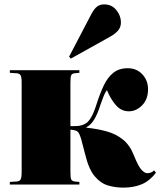

<svg xmlns="http://www.w3.org/2000/svg" viewBox="-20 -844 733 878"><path d="M544 14Q507 14 473.5 4Q440 -6 413 -38Q386 -70 370 -136Q360 -177 352 -205Q344 -233 336 -241Q331 -246 322.5 -248Q314 -250 302 -251V-58Q302 -32 305.5 -24Q309 -16 322 -14L343 -12V0H25V-12L56 -14Q69 -15 74 -23Q79 -31 79 -57V-466Q79 -492 74 -500Q69 -508 56 -509L25 -511V-523H343V-511L322 -509Q309 -508 305.5 -499.5Q302 -491 302 -465V-267Q316 -267 330 -267.5Q344 -268 356 -272Q365 -275 375 -281.5Q385 -288 397 -308Q409 -328 422 -369Q437 -416 454.5 -453Q472 -490 498 -511Q524 -532 564 -532Q605 -532 631 -504Q657 -476 657 -436Q657 -390 630 -362.5Q603 -335 569 -335Q535 -335 510.5 -362.5Q486 -390 469 -432Q461 -422 454 -404.5Q447 -387 439 -364Q426 -322 410.5 -297Q395 -272 375 -262V-260Q426 -255 468.5 -243Q511 -231 542.5 -205.5Q574 -180 592 -134Q613 -82 627.5 -67Q642 -52 653 -52Q672 -52 685 -65L693 -54Q665 -17 628.5 -1.5Q592 14 544 14ZM304 -576 296 -585 398 -780Q412 -806 425.5 -815Q439 -824 456 -824Q491 -824 512 -798Q533 -772 533 -742Q533 -720 520.5 -705Q508 -690 485 -677Z"/></svg>

Font: Literata 72pt Black
Style: Regular
Weight: 900
Designer: Latin by Veronika Burian and Jose Scaglione. Greek by Irene Vlachou. Cyrillic by Vera Evstafieva.
Foundry: TypeTogether
Version: Version 3.002